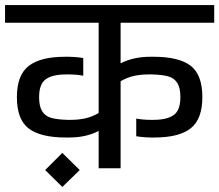

<svg xmlns="http://www.w3.org/2000/svg" viewBox="-30 -667 869 761"><path d="M0 0ZM448 -577V-416Q499 -442 565 -442H579Q679 -442 725.5 -406.5Q772 -371 772 -282Q772 -195 726 -158.5Q680 -122 582 -122H570Q555 -122 538 -123.5Q521 -125 510 -127V-197Q538 -192 566 -192H578Q632 -192 658.5 -211Q685 -230 685 -282Q685 -319 672.5 -338.5Q660 -358 636 -364.5Q612 -371 572 -372H558Q527 -372 500.5 -366Q474 -360 448 -345V0H361V-148Q311 -122 244 -122H231Q131 -122 84 -157.5Q37 -193 37 -282Q37 -369 83.5 -405.5Q130 -442 228 -442H240Q255 -442 272 -440.5Q289 -439 300 -437V-367Q272 -372 244 -372H232Q178 -372 151.5 -353Q125 -334 125 -282Q125 -245 137.5 -225.5Q150 -206 174 -199.5Q198 -193 238 -192H251Q282 -192 308.5 -198Q335 -204 361 -219V-577H-10V-647H819V-577ZM149 7 217 -61 286 7 217 74Z"/></svg>

Font: Biryani
Style: Regular
Weight: 400
Designer: Dan Reynolds and Mathieu Reguer
Foundry: Dan Reynolds and Mathieu Reguer
Version: Version 1.004; ttfautohint (v1.1) -l 5 -r 5 -G 72 -x 0 -D la